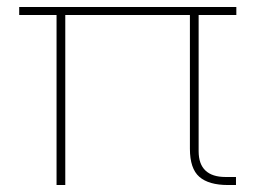

<svg xmlns="http://www.w3.org/2000/svg" viewBox="-20 -530 732 550"><path d="M633 0Q578 0 551 -23.5Q524 -47 524 -104V-510H549V-97Q549 -60 568.5 -41.5Q588 -23 626 -23H656V0ZM142 0V-510H167V0ZM35 -487V-510H657V-487Z"/></svg>

Font: MuseoModerno Thin
Style: Regular
Weight: 100
Designer: Pablo Cosgaya, Héctor Gatti, Marcela Romero, and the Authors of The MuseoModerno Project.
Foundry: Omnibus-Type Team
Version: Version 1.003